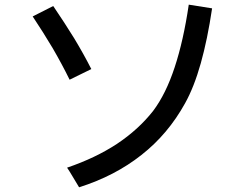

<svg xmlns="http://www.w3.org/2000/svg" viewBox="-20 -756 1040 812"><path d="M118.2 -686.5Q163.1 -619.1 203.1 -551.8Q242.2 -484.4 274.4 -418.9Q304.7 -433.6 366.2 -463.9Q334 -527.3 293.9 -593.8Q252.9 -660.2 205.1 -730.5Q175.8 -715.8 118.2 -686.5ZM314.5 36.1Q465.8 -11.7 578.1 -100.6Q690.4 -188.5 762.7 -319.3Q800.8 -387.7 829.1 -488.3Q857.4 -588.9 877 -720.7Q843.8 -725.6 778.3 -736.3Q755.9 -584 718.8 -471.7Q681.6 -358.4 627 -286.1Q565.4 -208 474.6 -147.5Q383.8 -87.9 263.7 -46.9Q272.5 -34.2 285.2 -12.7Q297.9 7.8 314.5 36.1Z"/></svg>

Font: Aptus Gothic JP
Style: Medium
Weight: 400
Designer: Fuminori Ogawa / Motoya
Version: Version 1